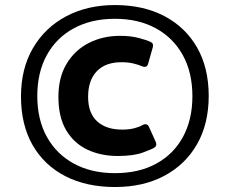

<svg xmlns="http://www.w3.org/2000/svg" viewBox="-20 -732 914 764"><path d="M437.5 12.2Q324.2 12.2 240 -31Q155.8 -74.2 109.6 -155Q63.5 -235.8 63.5 -348.1Q63.5 -459 111.3 -540.8Q159.2 -622.6 243.4 -667.2Q327.6 -711.9 437.5 -711.9Q550.3 -711.9 634 -668Q717.8 -624 764.2 -543Q810.5 -461.9 810.5 -350.1Q810.5 -239.7 764.2 -158.4Q717.8 -77.1 634 -32.5Q550.3 12.2 437.5 12.2ZM437.5 -43Q533.2 -43 602.3 -81.1Q671.4 -119.1 708.5 -188Q745.6 -256.8 745.6 -349.1Q745.6 -443.4 707.5 -512.5Q669.4 -581.5 600.1 -619.4Q530.8 -657.2 437.5 -657.2Q343.3 -657.2 273.7 -619.4Q204.1 -581.5 166.3 -512.7Q128.4 -443.8 128.4 -350.1Q128.4 -255.4 167 -186.5Q205.6 -117.7 275.1 -80.3Q344.7 -43 437.5 -43ZM448.7 -111.3Q380.9 -111.3 327.4 -136.7Q273.9 -162.1 243.2 -214.1Q212.4 -266.1 212.4 -346.7Q212.4 -423.8 244.9 -478Q277.3 -532.2 333 -560.8Q388.7 -589.4 458 -589.4Q499.5 -589.4 531.5 -581.1Q563.5 -572.8 580.6 -564.5Q592.3 -558.6 587.9 -543.5L569.3 -478Q564 -460 543.9 -468.8Q532.2 -474.1 511.7 -479.2Q491.2 -484.4 462.4 -484.4Q399.9 -484.4 365.2 -448.5Q330.6 -412.6 330.6 -346.7Q330.6 -281.7 366.7 -249Q402.8 -216.3 465.8 -216.3Q494.6 -216.3 515.1 -221.9Q535.6 -227.5 546.4 -233.9Q564.9 -244.1 572.8 -227.1L600.1 -166.5Q606 -152.3 594.2 -144.5Q587.4 -139.6 549.8 -125.5Q512.2 -111.3 448.7 -111.3Z"/></svg>

Font: ADLaM Display
Style: Regular
Weight: 400
Designer: Mark Jamra, Neil Patel, Concept: Andrew Footit
Foundry: Microsoft
Version: Version 2.000; ttfautohint (v1.8.4.7-5d5b);gftools[0.9.28]